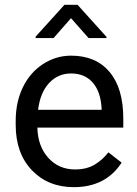

<svg xmlns="http://www.w3.org/2000/svg" viewBox="-20 -770 570 800"><path d="M287.6 9.8Q180.2 9.8 112.8 -60.8Q45.4 -131.3 45.4 -249.5V-266.1Q45.4 -344.7 75.4 -406.5Q105.5 -468.3 159.4 -503.2Q213.4 -538.1 276.4 -538.1Q379.4 -538.1 436.5 -470.2Q493.7 -402.3 493.7 -275.9V-238.3H135.7Q137.7 -160.2 181.4 -112.1Q225.1 -64 292.5 -64Q340.3 -64 373.5 -83.5Q406.7 -103 431.6 -135.3L486.8 -92.3Q420.4 9.8 287.6 9.8ZM276.4 -463.9Q221.7 -463.9 184.6 -424.1Q147.5 -384.3 138.7 -312.5H403.3V-319.3Q399.4 -388.2 366.2 -426Q333 -463.9 276.4 -463.9ZM423.8 -616.2V-611.3H349.1L275.9 -694.3L203.1 -611.3H128.4V-617.2L248.5 -750H303.2Z"/></svg>

Font: APIMedia Roboto
Style: Regular
Weight: 400
Designer: Google
Version: Version 2.137; 2017